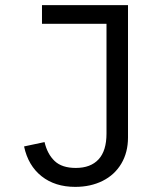

<svg xmlns="http://www.w3.org/2000/svg" viewBox="-20 -718 640 750"><path d="M480 -698V-181Q480 -123 454 -79Q428 -35 381 -11.5Q334 12 274 12Q195 12 142.5 -29.5Q90 -71 74 -146L154 -163Q165 -116 193.5 -89Q222 -62 276 -62Q334 -62 365 -95.5Q396 -129 396 -196V-625H144V-698Z"/></svg>

Font: iA Writer Duo V
Style: Regular
Weight: 400
Designer: Mike Abbink, Paul van der Laan, Pieter van Rosmalen, Oliver Reichenstein
Foundry: Information Architects Inc.
Version: Version 2.000